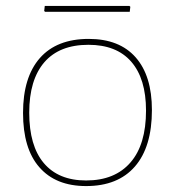

<svg xmlns="http://www.w3.org/2000/svg" viewBox="-20 -627 593 651"><path d="M280.8 -495.1Q384.8 -495.1 439.9 -432.6Q495.1 -370.1 495.1 -253.9Q495.1 -128.9 437.5 -62.5Q379.9 3.9 272 3.9Q168.9 3.9 113.3 -60.1Q58.1 -123 58.1 -244.1Q58.1 -365.2 115.2 -430.2Q172.4 -495.1 280.8 -495.1ZM279.8 -475.1Q181.6 -475.1 130.4 -416Q79.1 -356.4 79.1 -245.1Q79.1 -132.8 128.4 -74.2Q178.2 -15.1 272 -15.1Q369.6 -15.1 422.4 -76.2Q475.1 -136.7 475.1 -252Q475.1 -360.4 424.8 -418Q375 -475.1 279.8 -475.1ZM419.9 -586.9H132.8L129.9 -589.8L131.8 -606.9H418.9L421.9 -604Z"/></svg>

Font: Datalegreya
Style: Dot
Weight: 700
Designer: Figs Lab
Foundry: Figs Lab
Version: Version 1.002;PS 001.002;hotconv 1.0.70;makeotf.lib2.5.58329